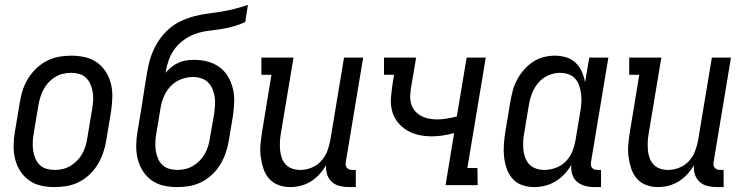

<svg xmlns="http://www.w3.org/2000/svg" viewBox="-20 -755 3040 783"><path d="M203 8Q174 8 147 2Q120 -4 98.5 -19.5Q77 -35 62.5 -57.5Q48 -80 41.5 -107Q35 -134 35.5 -162.5Q36 -191 41 -219L61 -339Q65 -364 73 -388.5Q81 -413 95 -435.5Q109 -458 128.5 -476.5Q148 -495 171.5 -507Q195 -519 220 -523.5Q245 -528 270 -528Q299 -528 326 -522Q353 -516 375 -500.5Q397 -485 411.5 -462.5Q426 -440 432.5 -413Q439 -386 438 -357.5Q437 -329 433 -301L413 -181Q409 -156 400.5 -131.5Q392 -107 378.5 -84.5Q365 -62 345.5 -43.5Q326 -25 302.5 -13Q279 -1 253.5 3.5Q228 8 203 8ZM204 -62Q221 -62 237 -66Q253 -70 268 -79Q283 -88 295.5 -101Q308 -114 316 -129Q324 -144 329 -160Q334 -176 336 -192L356 -312Q359 -329 360 -346.5Q361 -364 358 -380.5Q355 -397 348.5 -412Q342 -427 330.5 -438Q319 -449 303 -453.5Q287 -458 270 -458Q253 -458 236.5 -454Q220 -450 205 -441Q190 -432 178 -419Q166 -406 158 -391Q150 -376 145 -360Q140 -344 137 -328L117 -208Q114 -191 113.5 -173.5Q113 -156 115.5 -139.5Q118 -123 124.5 -108Q131 -93 142.5 -82Q154 -71 170.5 -66.5Q187 -62 204 -62Z M703 8Q674 8 647 2Q620 -4 598.5 -19.5Q577 -35 562.5 -57.5Q548 -80 541.5 -107Q535 -134 535.5 -162.5Q536 -191 541 -219L558 -322Q561 -341 564 -361Q567 -381 570 -400L576 -436Q580 -463 586 -490.5Q592 -518 603 -544Q614 -570 631 -594.5Q648 -619 670 -638Q692 -657 719 -669.5Q746 -682 773 -689Q800 -696 827.5 -699.5Q855 -703 882.5 -707.5Q910 -712 937.5 -719Q965 -726 991 -735L980 -665Q956 -654 930.5 -647Q905 -640 879.5 -636Q854 -632 828.5 -629Q803 -626 778.5 -617.5Q754 -609 731 -593Q708 -577 692 -555Q676 -533 667.5 -508Q659 -483 655 -458Q666 -471 679 -481.5Q692 -492 707.5 -499Q723 -506 739 -508.5Q755 -511 771 -511Q800 -511 826.5 -504Q853 -497 874.5 -481.5Q896 -466 909.5 -443.5Q923 -421 929.5 -394.5Q936 -368 935 -339.5Q934 -311 930 -283L913 -181Q909 -156 900.5 -131.5Q892 -107 878.5 -84.5Q865 -62 845.5 -43.5Q826 -25 802.5 -13Q779 -1 753.5 3.5Q728 8 703 8ZM704 -62Q721 -62 737 -66Q753 -70 768 -79Q783 -88 795.5 -101Q808 -114 816 -129Q824 -144 829 -160Q834 -176 836 -192L854 -295Q856 -312 857 -329Q858 -346 855 -362.5Q852 -379 845.5 -394Q839 -409 827.5 -420Q816 -431 800 -436Q784 -441 767 -441Q743 -441 719 -432Q695 -423 677 -404.5Q659 -386 649 -363Q639 -340 635 -316L617 -208Q614 -191 613.5 -173.5Q613 -156 615.5 -139.5Q618 -123 624.5 -108Q631 -93 642.5 -82Q654 -71 670.5 -66.5Q687 -62 704 -62Z M1163 8Q1137 8 1114 -1Q1091 -10 1076 -28Q1061 -46 1053.5 -69.5Q1046 -93 1043 -117.5Q1040 -142 1042.5 -168Q1045 -194 1049 -219L1087 -450H1046V-520H1177L1125 -208Q1122 -191 1121.5 -174Q1121 -157 1122.5 -141Q1124 -125 1129.5 -110Q1135 -95 1146 -83.5Q1157 -72 1172.5 -67Q1188 -62 1205 -62Q1227 -62 1250 -71Q1273 -80 1289.5 -98Q1306 -116 1314.5 -138.5Q1323 -161 1327 -183L1383 -520H1461L1390 -93Q1389 -87 1390 -81Q1391 -75 1395 -70.5Q1399 -66 1404.5 -64Q1410 -62 1416 -62H1431V8H1404Q1384 8 1365.5 3.5Q1347 -1 1333.5 -13Q1320 -25 1314 -43.5Q1308 -62 1310 -82Q1299 -62 1283 -44.5Q1267 -27 1247.5 -15Q1228 -3 1206 2.5Q1184 8 1163 8Z M1797 0 1832 -212Q1809 -206 1786 -202.5Q1763 -199 1740 -199Q1713 -199 1686.5 -205Q1660 -211 1638 -224.5Q1616 -238 1600.5 -258.5Q1585 -279 1578.5 -304.5Q1572 -330 1574.5 -358Q1577 -386 1581 -413L1587 -450H1546V-520H1677L1657 -402Q1654 -384 1653 -366.5Q1652 -349 1656.5 -332.5Q1661 -316 1671.5 -303.5Q1682 -291 1696.5 -283Q1711 -275 1728 -271.5Q1745 -268 1763 -268Q1782 -268 1802.5 -271.5Q1823 -275 1843 -280L1883 -520H1961L1886 -70H1927L1928 0Z M2158 8Q2132 8 2108.5 -0.5Q2085 -9 2069.5 -27Q2054 -45 2046 -68.5Q2038 -92 2035.5 -117Q2033 -142 2035 -167.5Q2037 -193 2041 -219L2061 -339Q2065 -362 2071 -385Q2077 -408 2088.5 -429.5Q2100 -451 2116.5 -470Q2133 -489 2153 -502.5Q2173 -516 2196.5 -522Q2220 -528 2243 -528Q2267 -528 2289.5 -521Q2312 -514 2328 -498.5Q2344 -483 2353 -462.5Q2362 -442 2366 -419L2383 -520H2461L2390 -93Q2389 -87 2390 -81Q2391 -75 2395 -70.5Q2399 -66 2404.5 -64Q2410 -62 2416 -62H2431V8H2404Q2384 8 2365.5 3Q2347 -2 2333 -14Q2319 -26 2313.5 -44.5Q2308 -63 2310 -83Q2299 -63 2282 -45Q2265 -27 2245 -15Q2225 -3 2202.5 2.5Q2180 8 2158 8ZM2200 -62Q2223 -62 2246.5 -70.5Q2270 -79 2287.5 -97Q2305 -115 2314 -137.5Q2323 -160 2327 -183L2347 -303Q2350 -321 2351 -339Q2352 -357 2349.5 -374Q2347 -391 2341.5 -407Q2336 -423 2325 -435Q2314 -447 2297.5 -452.5Q2281 -458 2263 -458Q2240 -458 2216 -447.5Q2192 -437 2175.5 -417.5Q2159 -398 2150 -375Q2141 -352 2137 -328L2117 -208Q2114 -191 2113.5 -174Q2113 -157 2115 -140.5Q2117 -124 2123 -109Q2129 -94 2140.5 -83Q2152 -72 2167.5 -67Q2183 -62 2200 -62Z M2663 8Q2637 8 2614 -1Q2591 -10 2576 -28Q2561 -46 2553.5 -69.5Q2546 -93 2543 -117.5Q2540 -142 2542.5 -168Q2545 -194 2549 -219L2587 -450H2546V-520H2677L2625 -208Q2622 -191 2621.5 -174Q2621 -157 2622.5 -141Q2624 -125 2629.5 -110Q2635 -95 2646 -83.5Q2657 -72 2672.5 -67Q2688 -62 2705 -62Q2727 -62 2750 -71Q2773 -80 2789.5 -98Q2806 -116 2814.5 -138.5Q2823 -161 2827 -183L2883 -520H2961L2890 -93Q2889 -87 2890 -81Q2891 -75 2895 -70.5Q2899 -66 2904.5 -64Q2910 -62 2916 -62H2931V8H2904Q2884 8 2865.5 3.5Q2847 -1 2833.5 -13Q2820 -25 2814 -43.5Q2808 -62 2810 -82Q2799 -62 2783 -44.5Q2767 -27 2747.5 -15Q2728 -3 2706 2.5Q2684 8 2663 8Z"/></svg>

Font: Iosevka Curly Slab
Style: Italic
Weight: 400
Italic angle: -9°
Monospace: yes
Designer: Belleve Invis
Foundry: Belleve Invis
Version: Version 22.1.2; ttfautohint (v1.8.4)